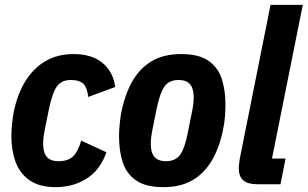

<svg xmlns="http://www.w3.org/2000/svg" viewBox="-20 -760 1269 792"><path d="M210 12Q143 12 102.5 -16Q62 -44 44.5 -91.5Q27 -139 27 -197Q27 -220 29.5 -246Q32 -272 36 -295Q51 -370 84 -424Q117 -478 167 -507.5Q217 -537 283 -537Q360 -537 404 -499.5Q448 -462 455 -401L344 -360Q340 -398 324 -414Q308 -430 272 -430Q233 -430 214 -402.5Q195 -375 181 -306L163 -216Q161 -205 159.5 -193Q158 -181 158 -168Q158 -143 164.5 -127Q171 -111 185 -103Q199 -95 221 -95Q261 -95 281.5 -115Q302 -135 315 -180L419 -132Q393 -58 337 -23Q281 12 210 12Z M654 12Q581 12 541 -16Q501 -44 486 -91.5Q471 -139 471 -197Q471 -220 473.5 -246Q476 -272 480 -295Q495 -370 525.5 -424Q556 -478 605.5 -507.5Q655 -537 727 -537Q801 -537 840.5 -509Q880 -481 895 -434Q910 -387 910 -328Q910 -306 908 -279.5Q906 -253 901 -230Q887 -156 856 -101.5Q825 -47 775.5 -17.5Q726 12 654 12ZM665 -95Q704 -95 723.5 -122.5Q743 -150 756 -219L774 -309Q776 -320 777.5 -332Q779 -344 779 -357Q779 -382 772.5 -398Q766 -414 752.5 -422Q739 -430 716 -430Q677 -430 658 -402.5Q639 -375 625 -306L607 -216Q605 -205 603.5 -193Q602 -181 602 -168Q602 -143 608.5 -127Q615 -111 629 -103Q643 -95 665 -95Z M1137 0H1043Q1002 0 983.5 -16Q965 -32 965 -66Q965 -74 966.5 -85Q968 -96 969 -105L1096 -740H1229L1102 -106H1158Z"/></svg>

Font: IBM Plex Sans Condensed
Style: Bold Italic
Weight: 700
Width: 3
Italic angle: -11.31°
Designer: Mike Abbink, Paul van der Laan, Pieter van Rosmalen
Foundry: Bold Monday
Version: Version 3.201